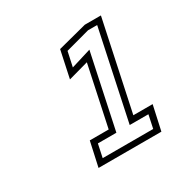

<svg xmlns="http://www.w3.org/2000/svg" viewBox="-83 -767 400 418"><g transform="rotate(-30 117.0 -557.5)"><path d="M51.5 -415 65 -476.5H112.5L144.5 -627L94 -613L108.5 -681L181.5 -700H222L174.5 -476.5H223L209.5 -415ZM70 -429H197L204 -462H157L204.5 -686H181.5L120.5 -669.5L112.5 -632.5L163 -648L123.5 -462H77Z"/></g></svg>

Font: Tourney Thin Light
Style: Italic
Weight: 300
Italic angle: -12°
Version: Version 1.015